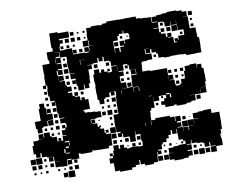

<svg xmlns="http://www.w3.org/2000/svg" viewBox="-81 -826 1166 960"><g transform="rotate(-10 502.5 -345.5)"><path d="M76 -110H54V-130H44V-172H52V-194H78V-172V-198H102V-199H83V-223H107V-204H110V-226H140V-204H148V-198H172V-174H178V-188H192V-174H178V-173H201V-195H221V-198H202V-224H221V-233H207V-249H223V-235H230V-253H227V-282V-259H203V-283H226V-286H200V-312H196V-342V-368H194V-352H176V-370H192V-377H171V-402H166V-440H169V-458H163V-443H147V-459H162V-504H164V-519H163V-563H200V-581H195V-621H227V-639H223V-683H224V-712H266V-706H290V-676H267V-670H284V-652H267V-639H263V-618H286V-620H324V-588H348H382V-585H403V-590H384V-612H406V-593H409V-617H433V-618H412V-644H433H409V-617H381V-645H408V-678H410V-706H435V-711H475V-709H492V-714H515V-721H575V-719H576V-720H605V-721H665V-710H684V-707H711V-681V-705H739V-677H741V-675H767V-678H742V-704H767V-709H794V-712H820V-716H870V-712H896V-704H918V-678H896V-677H921V-645V-617V-616H950V-587H951V-565H959V-517H958V-488H929V-487H881V-494H858V-496H830V-523V-496H802V-494H768V-498H742V-520H734V-529H713V-547H706V-530H684V-552H701V-553H680V-529H683V-526H710V-496H683V-493H657V-489H653V-463H651V-444H688V-440H706H744H774V-403H797V-379H777V-377H801V-351H805V-345H825V-351H833V-373H854V-382H855V-411H862V-434H888V-438H922V-415H924V-432H946V-410H929H954V-381H955V-341H950V-316H925V-315H949V-287H921V-311H920V-286H890V-306V-286H865V-285H889V-257H865V-251H840V-246H790V-253H777V-249H733V-262H716V-280H733V-293H745V-309H709V-287H681V-310H680V-286H661H680V-256H661V-245H654V-222H652V-196H673V-203H717H747V-195H769V-172H772V-194H798V-168H776V-162H796V-140H776V-137H801V-115H802V-134H828V-116H831V-135H855V-136H830V-166H860V-141H861V-165H883V-167H861V-195H888V-198H915V-201H955V-180H994V-122H993V-93H985V-71H980V-49H983V-13H949V13H921V-15H947V-18H922V-38H917V-19H893V-40H884V-44H858V-64V-48H832V-66H829V-47H805V-44H828V-18H805V-13H827V11H805V19H778V22H732V15H709V-17H732V-18H712V-44H738V-24V-48H765V-51H801V-67H791V-76H770V-105H769V-130H766V-110H744V-130H737V-109H723V-93H709V-77H688V-68H681V-45H660V-40H674V-22H656V-36H653V-13H650V14H627V21H583V12H562V-11H557V11H536V20H516V30H454V24H430V-18H412V-44H431V-54H418V-68H432V-55H437V-79H442V-104H468V-84H475V-101H495V-84H508V-78H525V-81H565V-78H586V-80H589V-102H586V-139H563V-159H561V-135H559V-107H531V-135H529V-136H500V-156H495V-141H475V-161H490V-167H471V-195H469V-167H441V-135H439V-107H420V-96H370V-97H341V-100H335V-91H275V-96H265V-71H226V-50H204V-72H201V-45H169V-72V-47H141V-75H166V-76H140V-101H136V-80H114V-102H135V-103H107V-108H82V-130H76ZM320 -676H290V-706H320ZM945 -681H925V-701H945ZM344 -682H326V-700H344ZM400 -686H390V-696H400ZM369 -687H361V-695H369ZM769 -647H742V-644H768V-622H776V-640H794V-622H776V-613H797V-594H805V-611H825V-591H808V-588H832V-559H846V-563H837V-579H853V-570H857V-589H886V-590H889V-617H861V-645H889V-617V-645H859V-666H858V-648H832V-666H830V-646H800V-670H794V-673H769ZM315 -651H295V-671H315ZM345 -651H325V-671H345ZM373 -653H357V-669H373ZM792 -654H778V-668H792ZM940 -656H930V-666H940ZM399 -657H391V-665H399ZM532 -584V-560H556H562V-584H582V-589H563V-613H587V-594H590V-616H616V-640H614V-647H591V-662H587V-649H566V-640H557V-619H533V-613H532ZM859 -617H831V-645H859ZM825 -621H805V-641H825ZM942 -624H928V-638H942ZM312 -624H298V-638H312ZM282 -624H268V-638H282ZM581 -625H569V-637H581ZM340 -626H330V-636H340ZM608 -628H602V-634H608ZM256 -590H235V-584H258V-613H235V-612H256ZM555 -591H535V-611H555ZM344 -592H326V-610H344ZM373 -593H357V-609H373ZM881 -595H869V-607H881ZM355 -251H353V-235H356V-250H374V-232H359V-229H383V-210H391V-215H399V-207H394V-198H412V-174H418V-188H432V-174H418V-167H441V-195H469V-227H470V-256H496V-290V-320H498V-348H501V-371H495H477V-370H494V-352H476V-369H468V-348H444V-342H437V-319H413V-342H406V-371H405V-411H407V-431H405V-471H412V-494H438V-475H447V-489H463V-475H479V-487H491V-475H479V-469H496V-470H501V-495H528V-498H502V-522H496V-527H471V-551H465V-531H445V-549H439V-527H413V-523H385V-521H405V-501H386V-460H384V-432H355H376V-410H354V-431H350V-406H320V-431H315V-468H292V-494H315V-496H290V-523H287V-559H289V-582H286V-584H258V-558H235V-554H258V-528H235V-523H257V-499H233V-521H228V-498H208H232V-471H233V-493H257V-469H235V-466H260V-442H266V-433H287V-409H266V-402H286V-383H296V-400H314V-382H297V-377H321V-356H327V-369H343V-356H360V-306H327V-298H332V-291H355V-289H383V-286H410V-256H383V-253H355ZM556 -560H534V-582H556ZM232 -561V-581H230V-561ZM280 -566H270V-576H280ZM353 -553H377V-554H351V-531H353ZM284 -532H266V-550H284ZM286 -500H264V-522H286ZM434 -502H416V-520H434ZM493 -503H477V-519H493ZM731 -505H719V-517H731ZM556 -440H534V-411H535V-406H560V-377H589V-407H616H591V-435H619V-463H617V-439H593V-463H617V-464H588V-488H582V-474H568V-488H582V-495H562V-494H560V-466H534V-462H556ZM530 -470V-494H529V-470ZM283 -473H267V-489H283ZM314 -442H296V-460H314ZM283 -443H267V-459H283ZM581 -445H569V-457H581ZM619 -410V-435V-410ZM793 -413H777V-429H793ZM853 -413H837V-429H853ZM822 -414H808V-428H822ZM552 -414H538V-428H552ZM162 -414H148V-428H162ZM581 -415H569V-427H581ZM311 -415H299V-427H311ZM773 -383V-402H772V-383ZM585 -381H565V-401H585ZM822 -384H808V-398H822ZM342 -384H328V-398H342ZM162 -384H148V-398H162ZM850 -386H840V-396H850ZM559 -375V-353V-376H535V-375ZM593 -373H616V-375H591V-352H593ZM137 -349H113V-373H137ZM620 -352V-372H617V-352ZM531 -353V-371H529V-353ZM823 -353H807V-369H823ZM161 -355H149V-367H161ZM113 -253H77V-289H107V-313V-349H143V-316H170V-286H143V-284H168V-258H142V-283H138V-258H113ZM165 -321H145V-341H165ZM495 -321H475V-341H495ZM194 -322H176V-340H194ZM461 -325H449V-337H461ZM661 -316H674V-318H661ZM747 -311H765V-316H747ZM771 -293V-311H765V-293ZM194 -292H176V-310H194ZM461 -295H449V-307H461ZM491 -295H479V-307H491ZM730 -296H720V-306H730ZM430 -296H420V-306H430ZM467 -259H443V-283H467ZM915 -261H895V-281H915ZM434 -262H416V-280H434ZM193 -263H177V-279H193ZM493 -263H477V-279H493ZM701 -265H689V-277H701ZM107 -229H83V-253H107ZM194 -232H176V-250H194ZM131 -235H119V-247H131ZM461 -235H449V-247H461ZM161 -235H149V-247H161ZM398 -238H392V-244H398ZM161 -205H149V-217H161ZM460 -206H450V-216H460ZM190 -206H180V-216H190ZM650 -173V-194H648V-173ZM622 -173V-189H620V-173ZM823 -173H807V-189H823ZM229 -167V-187V-167ZM847 -179H843V-183H847ZM226 -162V-143H229V-167H207V-162ZM829 -137H801V-165H829ZM467 -139H443V-163H467ZM207 -133H223V-140H207ZM464 -112H446V-130H464ZM584 -112H566V-130H584ZM524 -112H506V-130H524ZM197 -110H203V-129H197ZM490 -116H480V-126H490ZM204 -105H223V-109H204ZM80 -76H50V-106H80ZM48 -78H22V-104H48ZM553 -83H537V-99H553ZM581 -85H569V-97H581ZM101 -85H89V-97H101ZM518 -88H512V-94H518ZM204 -72H225V-77H204ZM75 -51H55V-71H75ZM45 -51H25V-71H45ZM134 -52H116V-70H134ZM253 -53H237V-69H253ZM731 -55H719V-67H731ZM100 -56H90V-66H100ZM790 -56H780V-66H790ZM699 -57H691V-65H699ZM757 -59H753V-63H757ZM255 -21H235V-41H255ZM223 -23H207V-39H223ZM852 -24H838V-38H852ZM101 -25H89V-37H101ZM701 -25H689V-37H701ZM160 -26H150V-36H160ZM40 -26H30V-36H40ZM189 -27H181V-35H189ZM69 -27H61V-35H69ZM879 -27H871V-35H879ZM231 15H199V-17H231ZM889 13H861V-15H889ZM707 11H683V-13H707ZM677 11H653V-13H677ZM196 10H174V-12H196ZM856 10H834V-12H856ZM916 10H894V-12H916Z"/></g></svg>

Font: Rubik Storm
Style: Regular
Weight: 400
Designer: Hubert and Fischer, NaN
Foundry: Hubert and Fischer, NaN
Version: Version 2.201